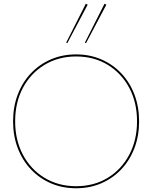

<svg xmlns="http://www.w3.org/2000/svg" viewBox="-20 -999 814 1027"><path d="M340 -768 334 -771 439 -979 449 -974ZM440 -768 434 -771 539 -979 549 -974ZM50 -350Q50 -428 75 -493.5Q100 -559 145.5 -607Q191 -655 252.5 -681.5Q314 -708 387 -708Q460 -708 521.5 -681.5Q583 -655 628.5 -607Q674 -559 699 -493.5Q724 -428 724 -350Q724 -272 699 -206.5Q674 -141 628.5 -93Q583 -45 521.5 -18.5Q460 8 387 8Q314 8 252.5 -18.5Q191 -45 145.5 -93Q100 -141 75 -206.5Q50 -272 50 -350ZM61 -350Q61 -250 102.5 -171.5Q144 -93 218 -48Q292 -3 387 -3Q483 -3 556.5 -48Q630 -93 671.5 -171.5Q713 -250 713 -350Q713 -451 671.5 -529Q630 -607 556.5 -652Q483 -697 387 -697Q292 -697 218 -652Q144 -607 102.5 -529Q61 -451 61 -350Z"/></svg>

Font: Jost* Hairline
Style: Regular
Weight: 100
Version: Version 3.7